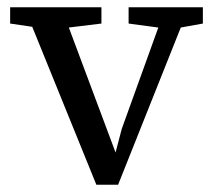

<svg xmlns="http://www.w3.org/2000/svg" viewBox="-20 -506 594 530"><path d="M335 -441V-486H540V-441L479 -430L306 4H246L69 -432L8 -441V-486H260V-441L170 -430L299 -85L316 -150L417 -430Z"/></svg>

Font: Source Serif 4 SmText
Style: Regular
Weight: 400
Designer: Frank Grießhammer
Foundry: Adobe
Version: Version 4.005;hotconv 1.1.0;makeotfexe 2.6.0